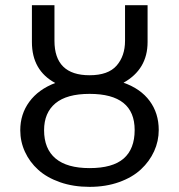

<svg xmlns="http://www.w3.org/2000/svg" viewBox="-20 -708 689 740"><path d="M456.1 -389.2Q522 -366.2 556.9 -318.8Q591.8 -271.5 591.8 -207Q591.8 -164.1 574 -125Q556.2 -85.9 523.2 -55.2Q490.2 -24.4 439 -6.1Q387.7 12.2 325.2 12.2Q262.7 12.2 211.7 -5.6Q160.6 -23.4 127.4 -53.5Q94.2 -83.5 76.2 -122.8Q58.1 -162.1 58.1 -206.1Q58.1 -268.1 93 -315.7Q127.9 -363.3 192.9 -388.2Q103 -436.5 103 -545.9V-688H189.9V-550.8Q189.9 -418 325.2 -418Q397 -418 429.4 -455.1Q461.9 -492.2 461.9 -550.8V-688H548.8V-545.9Q548.8 -440.9 456.1 -389.2ZM325.2 -60.1Q414.1 -60.1 456.5 -96.9Q499 -133.8 499 -207Q499 -346.2 325.2 -346.2Q237.3 -346.2 193.6 -309.8Q149.9 -273.4 149.9 -206.1Q149.9 -134.3 194.1 -97.2Q238.3 -60.1 325.2 -60.1Z"/></svg>

Font: Fira Sans Book
Style: Regular
Weight: 350
Designer: Carrois Corporate & Edenspiekermann AG
Foundry: Carrois Corporate GbR & Edenspiekermann AG
Version: Version 4.203;PS 004.203;hotconv 1.0.88;makeotf.lib2.5.64775